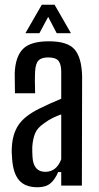

<svg xmlns="http://www.w3.org/2000/svg" viewBox="-20 -782 416 809"><path d="M138 7Q86 7 60.5 -22.5Q35 -52 31 -114Q30 -125 29.5 -138Q29 -151 30 -163Q33 -218 58 -255.5Q83 -293 145 -324Q167 -335 190.5 -345.5Q214 -356 238 -366V-480Q238 -511 226.5 -525.5Q215 -540 183 -540Q155 -540 142.5 -527.5Q130 -515 128 -482Q127 -467 127 -438Q127 -409 128 -389H43Q43 -404 42.5 -429.5Q42 -455 42 -474Q45 -544 77 -576Q109 -608 186 -608Q265 -608 294.5 -573.5Q324 -539 326 -461L325 0H238V-57H225Q212 -26 192.5 -9.5Q173 7 138 7ZM171 -58Q218 -58 238 -111V-300Q221 -294 203 -285.5Q185 -277 165 -262Q137 -243 127.5 -219Q118 -195 116 -163Q116 -154 116 -142.5Q116 -131 117 -120Q121 -58 171 -58ZM87 -642 156 -762H210L279 -642H219L183 -711L146 -642Z"/></svg>

Font: Big Shoulders Display SemiBold
Style: Regular
Weight: 600
Designer: Patric King
Foundry: XO Type Co
Version: Version 1.000; ttfautohint (v1.8.2)